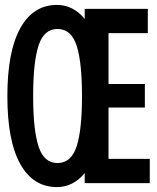

<svg xmlns="http://www.w3.org/2000/svg" viewBox="-20 -746 640 782"><path d="M212 16Q115 16 62.5 -78Q10 -172 10 -354Q10 -536 62.5 -631Q115 -726 212 -726Q246 -726 274.5 -711Q303 -696 325 -669V-710H582V-611H422V-404H570V-308H422V-99H590V0H325V-41Q303 -14 274.5 1Q246 16 212 16ZM214 -82Q270 -82 292 -149.5Q314 -217 314 -354Q314 -493 292 -560.5Q270 -628 214 -628Q159 -628 137 -560.5Q115 -493 115 -354Q115 -217 137 -149.5Q159 -82 214 -82Z"/></svg>

Font: Geist Mono Medium
Style: Regular
Weight: 500
Monospace: yes
Designer: Basement.studio, Andrés Briganti, Mateo Zaragoza
Foundry: Basement.studio, Vercel, Andrés Briganti, Guido Ferreyra, Mateo Zaragoza
Version: Version 1.500; ttfautohint (v1.8.4.7-5d5b)